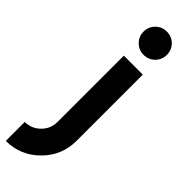

<svg xmlns="http://www.w3.org/2000/svg" viewBox="-372 -738 955 955"><g transform="rotate(45 106.0 -260.5)"><path d="M61.7 -500V-33.7Q61.7 13.9 28.2 47.4Q-6.1 81.7 -53.7 81.7V215Q49 215 122 142.1Q195 69.1 195 -33.7V-500ZM210.3 -654Q210.3 -688.7 186.7 -712.3Q163 -736 128.3 -736Q94 -736 70.3 -712.3Q46.3 -688.2 46.3 -654Q46.3 -620 70.3 -596Q94.3 -572 128.3 -572Q162.5 -572 186.7 -596Q210.3 -619.7 210.3 -654Z"/></g></svg>

Font: Unageo Variable
Style: Regular
Weight: 300
Designer: Richard Sepsi
Foundry: Richard Sepsi
Version: Version 2.200